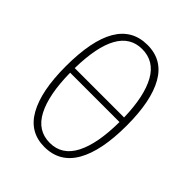

<svg xmlns="http://www.w3.org/2000/svg" viewBox="-212 -872 1004 1004"><g transform="rotate(45 290.5 -369.5)"><path d="M287 10Q177 10 122.5 -88Q68 -186 68 -367Q68 -749 292 -749Q403 -749 458 -652Q513 -555 513 -374Q513 -187 456.5 -88.5Q400 10 287 10ZM287 -714Q114 -714 108 -394H473Q469 -548 423 -631Q377 -714 287 -714ZM292 -25Q382 -25 427 -112Q472 -199 473 -360H108Q110 -199 155.5 -112Q201 -25 292 -25Z"/></g></svg>

Font: Cantarell Light
Style: Regular
Weight: 300
Designer: Dave Crossland, Nikolaus Waxweiler, Florian Fecher, Jacques Le Bailly, Eben Sorkin, Alexei Vanyashin, Alexios Zavras, Em
Version: Version 0.303